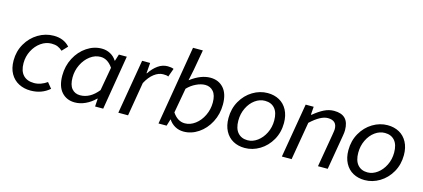

<svg xmlns="http://www.w3.org/2000/svg" viewBox="-61 -1298 4032 1828"><g transform="rotate(15 1955.5 -384.0)"><path d="M45 -223Q45 -314 88 -388.5Q131 -463 202.5 -506Q274 -549 356 -549Q455 -549 513 -484L462 -430Q437 -452 413 -461.5Q389 -471 354 -471Q299 -471 250.5 -437Q202 -403 172.5 -346Q143 -289 143 -223Q143 -145 181 -105Q219 -65 288 -65Q321 -65 354.5 -77Q388 -89 415 -109L460 -54Q383 13 274 13Q209 13 157 -14Q105 -41 75 -94Q45 -147 45 -223Z M530 -204Q530 -299 571.5 -378Q613 -457 682 -503Q751 -549 829 -549Q875 -549 913.5 -528Q952 -507 975 -470H978L999 -536H1077L988 0H908L913 -78H909Q866 -35 814 -11Q762 13 710 13Q629 13 579.5 -42.5Q530 -98 530 -204ZM918 -164 959 -395Q908 -470 838 -470Q783 -470 735 -434Q687 -398 658 -338.5Q629 -279 629 -212Q629 -138 659.5 -102Q690 -66 741 -66Q840 -66 918 -164Z M1228 -536H1307L1299 -433H1303Q1339 -487 1383 -518Q1427 -549 1478 -549Q1514 -549 1537 -539L1507 -456Q1497 -461 1485.5 -462.5Q1474 -464 1455 -464Q1411 -464 1367 -430.5Q1323 -397 1289 -333L1233 0H1137Z M1636 -66H1633L1613 0H1533L1664 -781H1761L1725 -578L1703 -473H1705Q1806 -549 1899 -549Q1980 -549 2029.5 -494Q2079 -439 2079 -333Q2079 -238 2037.5 -158.5Q1996 -79 1927.5 -33Q1859 13 1782 13Q1735 13 1697 -8.5Q1659 -30 1636 -66ZM1981 -326Q1981 -398 1950 -434Q1919 -470 1869 -470Q1828 -470 1780.5 -447.5Q1733 -425 1696 -386L1652 -141Q1702 -66 1773 -66Q1827 -66 1875 -102Q1923 -138 1952 -198Q1981 -258 1981 -326Z M2163 -223Q2163 -316 2205.5 -390.5Q2248 -465 2317.5 -507Q2387 -549 2464 -549Q2529 -549 2579 -521.5Q2629 -494 2657.5 -440.5Q2686 -387 2686 -313Q2686 -220 2643.5 -145.5Q2601 -71 2531.5 -29Q2462 13 2385 13Q2320 13 2270 -14.5Q2220 -42 2191.5 -95.5Q2163 -149 2163 -223ZM2590 -312Q2590 -390 2555 -430.5Q2520 -471 2458 -471Q2406 -471 2360.5 -438Q2315 -405 2287.5 -348Q2260 -291 2260 -224Q2260 -146 2295.5 -105.5Q2331 -65 2392 -65Q2443 -65 2488.5 -98.5Q2534 -132 2562 -188.5Q2590 -245 2590 -312Z M2840 -536H2919L2913 -457H2919Q2972 -501 3020 -525Q3068 -549 3118 -549Q3192 -549 3228.5 -511.5Q3265 -474 3265 -397Q3265 -374 3259 -341L3201 0H3105L3161 -328Q3168 -370 3168 -382Q3168 -467 3078 -467Q3008 -467 2909 -375L2845 0H2749Z M3345 -223Q3345 -316 3387.5 -390.5Q3430 -465 3499.5 -507Q3569 -549 3646 -549Q3711 -549 3761 -521.5Q3811 -494 3839.5 -440.5Q3868 -387 3868 -313Q3868 -220 3825.5 -145.5Q3783 -71 3713.5 -29Q3644 13 3567 13Q3502 13 3452 -14.5Q3402 -42 3373.5 -95.5Q3345 -149 3345 -223ZM3772 -312Q3772 -390 3737 -430.5Q3702 -471 3640 -471Q3588 -471 3542.5 -438Q3497 -405 3469.5 -348Q3442 -291 3442 -224Q3442 -146 3477.5 -105.5Q3513 -65 3574 -65Q3625 -65 3670.5 -98.5Q3716 -132 3744 -188.5Q3772 -245 3772 -312Z"/></g></svg>

Font: Nebula Sans Medium
Style: Regular
Weight: 500
Italic angle: -9°
Designer: Paul D. Hunt for Adobe (as Source Sans)
Foundry: Nebula Entertainment & Broadcasting LLC
Version: Version 1.010